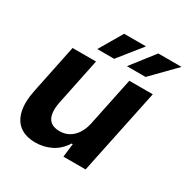

<svg xmlns="http://www.w3.org/2000/svg" viewBox="-171 -888 1013 1043"><g transform="rotate(30 336.0 -366.5)"><path d="M189 10Q128 10 90.5 -18Q53 -46 41 -100Q29 -154 45 -231L108 -536H255L195 -246Q186 -203 191 -172Q196 -141 216 -125Q236 -109 272 -109Q304 -109 330 -123.5Q356 -138 374 -165.5Q392 -193 400 -229L464 -536H611L499 0H360L370 -84H363Q331 -34 285.5 -12Q240 10 189 10ZM227 -598 312 -743H449L333 -598ZM413 -598 526 -743H672L530 -598Z"/></g></svg>

Font: Mona Sans ExtraLight
Style: Bold Italic
Weight: 700
Italic angle: -11.6951°
Version: Version 2.000